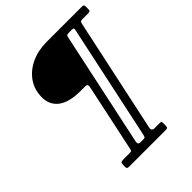

<svg xmlns="http://www.w3.org/2000/svg" viewBox="-246 -890 1179 1179"><g transform="rotate(-45 344.0 -300.0)"><path d="M103 -529.5Q103 -596.5 138 -646Q173 -695.5 232 -722.8Q291 -750 363 -750H669.5Q680 -750 684 -747.2Q688 -744.5 688 -733V-714Q688 -700 683.5 -696.8Q679 -693.5 664.5 -693.5H619.5Q604 -693.5 601.2 -688.2Q598.5 -683 595 -668L438 66Q432 93.5 458.5 93.5H500.5Q510.5 93.5 514.2 95.2Q518 97 518 107V129.5Q518 142 514.5 146Q511 150 498.5 150H185.5Q176 150 169.2 148Q162.5 146 162.5 135V123Q162.5 104.5 165.8 99Q169 93.5 187.5 93.5H241.5Q253.5 93.5 256.8 91Q260 88.5 262.5 77L357.5 -370Q357.5 -383 353.2 -386.2Q349 -389.5 336.5 -389.5H298Q201.5 -389.5 152.2 -426.2Q103 -463 103 -529.5ZM381.5 72 541.5 -679Q544 -689 538.8 -691.2Q533.5 -693.5 522.5 -693.5H500.5Q486.5 -693.5 483 -689.2Q479.5 -685 476.5 -671L319 68Q316.5 80 320 86.8Q323.5 93.5 337.5 93.5H355.5Q371.5 93.5 374.8 90.2Q378 87 381.5 72Z"/></g></svg>

Font: Besley*
Style: Italic
Weight: 400
Italic angle: -13°
Designer: Owen Earl
Foundry: indestructible type*
Version: Version 2.000; ttfautohint (v1.8.3)